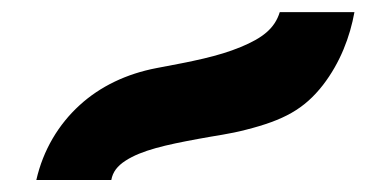

<svg xmlns="http://www.w3.org/2000/svg" viewBox="-20 -913 642 315"><path d="M39.6 -617.7H162.6C165 -630.9 172.4 -640.6 186 -649.4C212.4 -666.5 252 -675.3 305.2 -685.1C333 -690.4 356 -692.9 383.8 -700.2C445.3 -715.8 479 -733.9 509.8 -773.4C538.1 -810.1 554.2 -852.5 561.5 -893.1H439C430.7 -866.2 410.6 -850.6 375 -835.9C337.4 -820.3 296.4 -812.5 236.8 -801.3C188 -792 144.5 -771.5 110.4 -740.2C76.2 -709 50.8 -667 39.6 -617.7Z"/></svg>

Font: Hack
Style: Bold Oblique
Weight: 700
Italic angle: -12°
Monospace: yes
Designer: Christopher Simpkins
Foundry: Christopher Simpkins
Version: Version 2.010